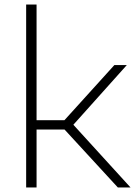

<svg xmlns="http://www.w3.org/2000/svg" viewBox="-20 -828 596 848"><path d="M95.5 0V-808H141.5V-297H264.5L485 -540.5H540L304 -277L556.5 0H500.5L265 -256H141.5V0Z"/></svg>

Font: Encode Sans Exp XLt
Style: Regular
Weight: 200
Width: 7
Designer: Multiple Designers
Foundry: Impallari Type
Version: Version 3.002; ttfautohint (v1.8.3) -l 8 -r 50 -G 200 -x 14 